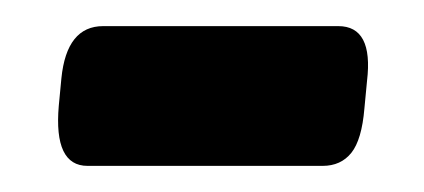

<svg xmlns="http://www.w3.org/2000/svg" viewBox="-20 -339 325 147"><path d="M47 -212Q21 -212 25 -258L27 -279Q31 -319 59 -319H239Q266 -319 261 -277L259 -256Q257 -232 249 -222Q241 -212 227 -212Z"/></svg>

Font: Asap Semi Condensed Semi Condensed Regular
Style: Bold Italic
Weight: 700
Width: 4
Italic angle: -6°
Designer: Pablo Cosgaya
Foundry: Omnibus-Type
Version: Version 3.001; ttfautohint (v1.8.4.7-5d5b)